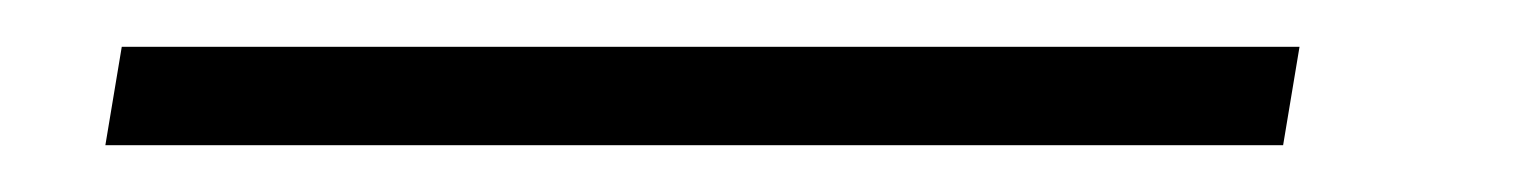

<svg xmlns="http://www.w3.org/2000/svg" viewBox="-20 100 655 82"><path d="M32 120 25 162H528L535 120Z"/></svg>

Font: Charger Sport
Style: HLNrwObl
Weight: 100
Designer: Jasper
Foundry: Cannot Into Space Fonts
Version: Version 1.1